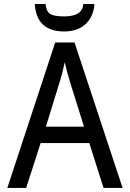

<svg xmlns="http://www.w3.org/2000/svg" viewBox="-20 -926 640 946"><path d="M490.2 0 419.9 -221.2H180.2L108.9 0H16.1L252 -716.8H347.2L584 0ZM394 -301.8 329.1 -508.8Q310.1 -569.3 298.8 -619.1Q289.1 -570.8 276.4 -529.8L206.1 -301.8ZM445.3 -906.2Q440.9 -844.2 401.9 -807.6Q362.8 -771 296.4 -771Q159.7 -771 151.4 -906.2H204.6Q208 -869.1 227.3 -857.2Q246.6 -845.2 297.4 -845.2Q385.7 -845.2 390.6 -906.2Z"/></svg>

Font: Noto Mono
Style: Regular
Weight: 400
Designer: Monotype Design Team
Foundry: Monotype Imaging Inc.
Version: Version 1.00